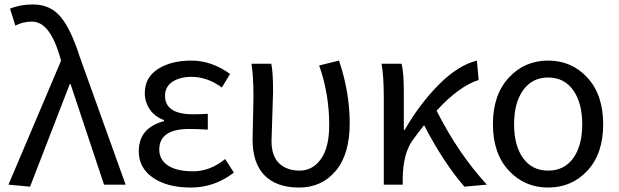

<svg xmlns="http://www.w3.org/2000/svg" viewBox="-20 -829 2779 862"><path d="M115 9 18 0 254 -556 248 -579Q224 -657 193.5 -694.5Q163 -732 123 -732Q83 -732 49 -714L25 -790Q70 -809 128 -809Q206 -809 252.5 -753Q299 -697 338 -574L544 0H447L297 -451H293Z M1030 -54Q943 13 837 13Q731 13 667 -31Q603 -75 603 -150Q603 -255 716 -285V-290Q675 -305 652.5 -338Q630 -371 630 -411Q630 -481 689 -519Q748 -557 839 -557Q930 -557 1013 -497L976 -436Q911 -484 840 -484Q788 -484 754.5 -462Q721 -440 721 -399Q721 -316 846 -316Q887 -316 913 -318V-247Q867 -250 829 -250Q695 -250 695 -157Q695 -112 734 -86Q773 -60 848 -60Q923 -60 991 -115Z M1206 -416 1199 -196Q1199 -128 1233.5 -95.5Q1268 -63 1325.5 -63Q1383 -63 1420.5 -114.5Q1458 -166 1458 -268Q1458 -408 1413 -535L1502 -557Q1550 -415 1550 -275.5Q1550 -136 1487 -61.5Q1424 13 1323 13Q1222 13 1168 -41.5Q1114 -96 1114 -202L1118 -394Q1118 -486 1109 -543H1198Q1206 -505 1206 -416Z M1703 0V-394Q1703 -490 1693 -543H1783Q1793 -502 1793 -416V-246H1797Q1866 -365 1951.5 -450.5Q2037 -536 2121 -557L2129 -470Q2041 -442 1940 -332Q2039 -137 2166 0L2065 9Q1971 -99 1884 -267Q1856 -232 1833 -200Q1790 -142 1788 -28V0Z M2617.5 -63Q2547 13 2441 13Q2335 13 2264 -63.5Q2193 -140 2193 -271.5Q2193 -403 2264 -480Q2335 -557 2441 -557Q2547 -557 2617.5 -480Q2688 -403 2688 -271Q2688 -139 2617.5 -63ZM2328.5 -119Q2369 -63 2441 -63Q2513 -63 2553.5 -119Q2594 -175 2594 -271Q2594 -367 2553.5 -424Q2513 -481 2441 -481Q2369 -481 2328.5 -424Q2288 -367 2288 -271Q2288 -175 2328.5 -119Z"/></svg>

Font: Swei Fan Sans CJK TC
Style: Regular
Weight: 400
Version: Version 2.130